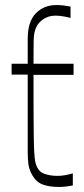

<svg xmlns="http://www.w3.org/2000/svg" viewBox="-20 -734 334 762"><path d="M269 2Q254 5 240 6.5Q226 8 214 8Q176 8 150 -1.5Q124 -11 108 -39Q96 -60 93 -80.5Q90 -101 90 -130V-438H26V-481H90Q90 -506 90 -530.5Q90 -555 90 -580Q90 -648 122 -681Q154 -714 204 -714Q217 -714 230.5 -712.5Q244 -711 260 -708V-663Q248 -666 237.5 -668Q227 -670 218 -671Q209 -672 200 -672Q171 -672 148.5 -655.5Q126 -639 119 -613Q114 -598 113.5 -568.5Q113 -539 113 -481H272V-437H113Q113 -426 113 -415Q113 -404 113 -393Q113 -270 114 -192.5Q115 -115 120 -92Q128 -56 152 -46Q176 -36 208 -36Q235 -36 269 -46Z"/></svg>

Font: Ojuju Light
Style: Regular
Weight: 300
Designer: Chisaokwu Joboson, Mirko Velimirovic
Foundry: Udi Foundry
Version: Version 1.000